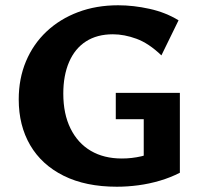

<svg xmlns="http://www.w3.org/2000/svg" viewBox="-20 -693 765 728"><path d="M423 15Q305 15 221.5 -26.5Q138 -68 94.5 -142.5Q51 -217 51 -316Q51 -395 78.5 -460.5Q106 -526 156.5 -573.5Q207 -621 276 -647Q345 -673 428 -673Q486 -673 547 -659.5Q608 -646 657 -616L592 -483Q544 -529 497.5 -546Q451 -563 408 -563Q348 -563 306 -536Q264 -509 242 -458Q220 -407 220 -338Q220 -261 247.5 -205.5Q275 -150 324.5 -121Q374 -92 442 -92Q480 -92 516.5 -100.5Q553 -109 583 -128L525 -61V-241H419V-341H662V-38Q627 -20 586.5 -8Q546 4 504.5 9.5Q463 15 423 15Z"/></svg>

Font: Ysabeau Infant ExtraBold
Style: Regular
Weight: 800
Designer: Christian Thalmann (Catharsis Fonts)
Version: Version 2.001;gftools[0.9.30]; featfreeze: ss01,ss02,lnum